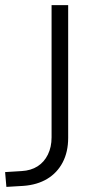

<svg xmlns="http://www.w3.org/2000/svg" viewBox="-23 -725 387 752"><path d="M2 7 -3 -51 62 -55Q98 -57 124 -73.5Q150 -90 164.5 -119.5Q179 -149 179 -187V-705H244V-185Q244 -130 222.5 -89Q201 -48 162 -24.5Q123 -1 69 3Z"/></svg>

Font: Nunito Sans 10pt Light
Style: Regular
Weight: 300
Designer: Vernon Adams
Foundry: Vernon Adams
Version: Version 3.101;gftools[0.9.27]